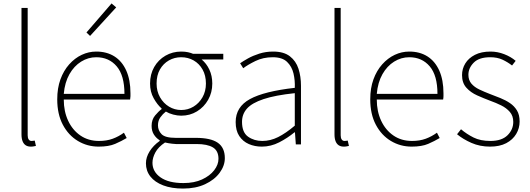

<svg xmlns="http://www.w3.org/2000/svg" viewBox="-20 -840 3083 1117"><path d="M159 13Q142 13 130 5.5Q118 -2 111.5 -18Q105 -34 105 -59V-794H141V-53Q141 -37 147 -28.5Q153 -20 163 -20Q166 -20 170 -20.5Q174 -21 182 -22L189 9Q182 10 176 11.5Q170 13 159 13Z M554 13Q488 13 433 -20Q378 -53 345.5 -114.5Q313 -176 313 -262Q313 -327 331.5 -378Q350 -429 382.5 -465.5Q415 -502 455.5 -521Q496 -540 540 -540Q601 -540 645.5 -512Q690 -484 714.5 -429.5Q739 -375 739 -297Q739 -289 739 -280.5Q739 -272 737 -261H351Q351 -192 376.5 -137.5Q402 -83 448 -51.5Q494 -20 556 -20Q601 -20 636 -33Q671 -46 701 -68L717 -37Q687 -19 650 -3Q613 13 554 13ZM351 -294H704Q704 -401 659 -454Q614 -507 540 -507Q493 -507 452 -481.5Q411 -456 384 -408.5Q357 -361 351 -294ZM504 -631 483 -651 629 -820 656 -797Z M1045 257Q978 257 929.5 238.5Q881 220 855 187Q829 154 829 110Q829 75 850.5 40.5Q872 6 909 -20V-24Q889 -36 875.5 -57Q862 -78 862 -108Q862 -144 882.5 -168.5Q903 -193 920 -205V-209Q895 -231 874 -268.5Q853 -306 853 -354Q853 -408 877 -450Q901 -492 942.5 -516Q984 -540 1034 -540Q1057 -540 1074.5 -536Q1092 -532 1103 -527H1279V-494H1153Q1181 -471 1198 -435Q1215 -399 1215 -354Q1215 -302 1191 -259.5Q1167 -217 1126 -192Q1085 -167 1034 -167Q1012 -167 987.5 -173.5Q963 -180 945 -191Q927 -177 913 -157.5Q899 -138 899 -111Q899 -81 920 -59.5Q941 -38 1002 -38H1119Q1206 -38 1247 -9.5Q1288 19 1288 80Q1288 124 1258 165Q1228 206 1173.5 231.5Q1119 257 1045 257ZM1034 -200Q1073 -200 1105.5 -219.5Q1138 -239 1158 -274Q1178 -309 1178 -354Q1178 -401 1158.5 -435.5Q1139 -470 1106.5 -488.5Q1074 -507 1034 -507Q995 -507 962.5 -488.5Q930 -470 910.5 -436Q891 -402 891 -354Q891 -309 911 -274Q931 -239 963.5 -219.5Q996 -200 1034 -200ZM1047 225Q1110 225 1155.5 204Q1201 183 1226 150.5Q1251 118 1251 84Q1251 37 1218.5 17.5Q1186 -2 1124 -2H1004Q999 -2 980.5 -4Q962 -6 940 -11Q901 15 884 46.5Q867 78 867 107Q867 159 914 192Q961 225 1047 225Z M1503 13Q1462 13 1427.5 -2Q1393 -17 1372 -48.5Q1351 -80 1351 -130Q1351 -218 1434 -263.5Q1517 -309 1695 -329Q1697 -372 1687.5 -412.5Q1678 -453 1650 -480Q1622 -507 1567 -507Q1511 -507 1466 -485Q1421 -463 1395 -443L1377 -472Q1394 -484 1422.5 -500Q1451 -516 1488.5 -528Q1526 -540 1569 -540Q1631 -540 1666.5 -512.5Q1702 -485 1716.5 -440Q1731 -395 1731 -341V0H1701L1696 -70H1693Q1653 -37 1604.5 -12Q1556 13 1503 13ZM1506 -20Q1553 -20 1598 -42.5Q1643 -65 1695 -109V-298Q1581 -286 1513.5 -263.5Q1446 -241 1417 -208.5Q1388 -176 1388 -131Q1388 -70 1423 -45Q1458 -20 1506 -20Z M1980 13Q1963 13 1951 5.5Q1939 -2 1932.5 -18Q1926 -34 1926 -59V-794H1962V-53Q1962 -37 1968 -28.5Q1974 -20 1984 -20Q1987 -20 1991 -20.5Q1995 -21 2003 -22L2010 9Q2003 10 1997 11.5Q1991 13 1980 13Z M2375 13Q2309 13 2254 -20Q2199 -53 2166.5 -114.5Q2134 -176 2134 -262Q2134 -327 2152.5 -378Q2171 -429 2203.5 -465.5Q2236 -502 2276.5 -521Q2317 -540 2361 -540Q2422 -540 2466.5 -512Q2511 -484 2535.5 -429.5Q2560 -375 2560 -297Q2560 -289 2560 -280.5Q2560 -272 2558 -261H2172Q2172 -192 2197.5 -137.5Q2223 -83 2269 -51.5Q2315 -20 2377 -20Q2422 -20 2457 -33Q2492 -46 2522 -68L2538 -37Q2508 -19 2471 -3Q2434 13 2375 13ZM2172 -294H2525Q2525 -401 2480 -454Q2435 -507 2361 -507Q2314 -507 2273 -481.5Q2232 -456 2205 -408.5Q2178 -361 2172 -294Z M2831 13Q2772 13 2723 -8.5Q2674 -30 2639 -59L2662 -88Q2695 -60 2735 -40Q2775 -20 2833 -20Q2899 -20 2932.5 -53Q2966 -86 2966 -131Q2966 -166 2946 -189Q2926 -212 2895.5 -227Q2865 -242 2834 -253Q2794 -268 2756 -285Q2718 -302 2693 -330Q2668 -358 2668 -403Q2668 -440 2687 -471Q2706 -502 2743 -521Q2780 -540 2834 -540Q2874 -540 2913 -525Q2952 -510 2980 -486L2959 -459Q2933 -479 2903 -493Q2873 -507 2832 -507Q2767 -507 2736 -475.5Q2705 -444 2705 -405Q2705 -374 2722.5 -353.5Q2740 -333 2768.5 -319.5Q2797 -306 2828 -294Q2860 -282 2891 -269.5Q2922 -257 2947 -240Q2972 -223 2987.5 -197.5Q3003 -172 3003 -133Q3003 -94 2983 -60.5Q2963 -27 2925 -7Q2887 13 2831 13Z"/></svg>

Font: Noto Sans JP Thin Thin
Style: Regular
Weight: 250
Version: Version 2.004-H2;hotconv 1.0.118;makeotfexe 2.5.65603